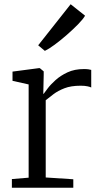

<svg xmlns="http://www.w3.org/2000/svg" viewBox="-20 -885 474 905"><path d="M36 0V-41L115 -47.5V-487L39 -504V-547.5L164.5 -564H167.5L186 -548.5V-531.5L184 -442.5L186 -443Q190.5 -449 204.2 -467.5Q218 -486 241.5 -507.2Q265 -528.5 298.2 -544Q331.5 -559.5 375.5 -559.5Q389.5 -559.5 397.2 -558.2Q405 -557 410 -555.5V-472.5Q406.5 -475 393.2 -478Q380 -481 360.5 -481Q314.5 -481 283.8 -469Q253 -457 232 -441Q211 -425 195.5 -412.5V-48.5L325.5 -40V0ZM191 -645.5 160 -671.5 313 -865 381 -811Q371.5 -794.5 347.8 -770.2Q324 -746 294.5 -720.2Q265 -694.5 237.5 -674.2Q210 -654 192 -645.5Z"/></svg>

Font: Merriweather 24pt Light
Style: Regular
Weight: 300
Designer: Eben Sorkin
Foundry: Eben Sorkin
Version: Version 2.100